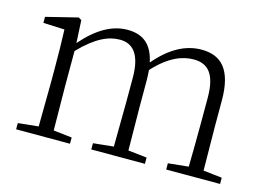

<svg xmlns="http://www.w3.org/2000/svg" viewBox="-76 -662 1112 802"><g transform="rotate(15 480.5 -261.0)"><path d="M779 0H926V-27L845 -36L843 -226V-338C843 -471 793 -522 707 -522C639 -522 574 -488 511 -414C495 -491 452 -522 387 -522C321 -522 257 -486 194 -413L189 -511L176 -519L39 -485V-459L131 -455C133 -405 134 -350 134 -282V-226L132 -36L44 -27V0H277V-27L197 -36L195 -226V-379C265 -452 319 -474 367 -474C422 -474 459 -436 459 -334V-226L457 -36L369 -27V0H601V-27L520 -36L518 -226V-335C518 -353 517 -369 516 -383C582 -455 639 -474 686 -474C746 -474 783 -439 783 -334V-226C783 -171 782 -90 781 -36L693 -27V0Z"/></g></svg>

Font: Noto Serif CJK HK ExtraLight
Style: Regular
Weight: 200
Designer: Ryoko NISHIZUKA 西塚涼子 (kana & ideographs); Frank Grießhammer (Latin, Greek & Cyrillic); Wenlong ZHANG 张文龙 (bopomofo); San
Foundry: Adobe
Version: Version 2.001;hotconv 1.1.0;makeotfexe 2.6.0